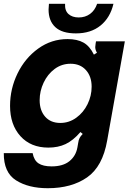

<svg xmlns="http://www.w3.org/2000/svg" viewBox="-20 -782 692 1012"><path d="M0 25H152Q159 63 183 79Q207 95 252 95Q312 95 346 67.5Q380 40 388 -5L392 -28Q394 -44 399.5 -54.5Q405 -65 416 -76L404 -86Q365 -41 325.5 -22.5Q286 -4 235 -4Q142 -4 87.5 -64.5Q33 -125 33 -224Q33 -314 72.5 -395Q112 -476 181.5 -526Q251 -576 336 -576Q387 -576 420 -557.5Q453 -539 475 -494L491 -504Q482 -519 482 -534Q482 -538 484 -552L486 -564H638L545 -42Q521 96 439 153Q357 210 232 210Q130 210 64.5 168.5Q-1 127 0 25ZM463 -325Q463 -379 433 -412.5Q403 -446 352 -446Q305 -446 268 -418.5Q231 -391 210 -346.5Q189 -302 189 -254Q189 -200 218 -167Q247 -134 298 -134Q344 -134 382 -161.5Q420 -189 441.5 -233Q463 -277 463 -325ZM236 -732Q236 -742 238 -762H323Q321 -726 341 -708Q361 -690 395 -690Q429 -690 454.5 -708.5Q480 -727 492 -762H578Q561 -689 510 -647.5Q459 -606 380 -606Q307 -606 271.5 -639Q236 -672 236 -732Z"/></svg>

Font: Open Sauce Sans ExBold Italic
Style: Regular
Weight: 800
Italic angle: -10°
Designer: Alfredo Marco Pradil
Foundry: Creative Sauce Fz LLC
Version: Version 1.477